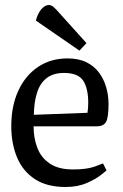

<svg xmlns="http://www.w3.org/2000/svg" viewBox="-20 -737 491 766"><path d="M241 9Q167 9 119 -22.5Q71 -54 48 -109Q25 -164 25 -233Q25 -315 53.5 -376Q82 -437 132.5 -470.5Q183 -504 249 -504Q293 -504 324 -489Q355 -474 374.5 -448Q394 -422 403.5 -389.5Q413 -357 413 -322Q413 -268 403 -250.5Q393 -233 365 -233H114Q114 -186 129 -147Q144 -108 178.5 -84.5Q213 -61 271 -61Q326 -61 356.5 -72Q387 -83 391 -85L405 -57Q402 -54 381.5 -38Q361 -22 325.5 -6.5Q290 9 241 9ZM115 -279 329 -287Q332 -305 332 -327Q332 -384 312 -415Q292 -446 235 -446Q194 -446 167.5 -426.5Q141 -407 128.5 -369.5Q116 -332 115 -279ZM297 -535 123 -655Q132 -687 146.5 -702Q161 -717 174 -717Q185 -717 194.5 -708.5Q204 -700 216 -686L325 -565Z"/></svg>

Font: Faustina
Style: Regular
Weight: 400
Designer: Alfonso Garcia
Foundry: http://www.omnibus-type.com
Version: Version 1.200